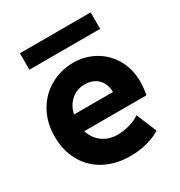

<svg xmlns="http://www.w3.org/2000/svg" viewBox="-169 -823 889 948"><g transform="rotate(-30 276.0 -348.5)"><path d="M24.4 -261.7Q24.4 -342.3 59.3 -403.8Q94.2 -465.3 153.8 -499Q213.4 -532.7 284.2 -533.2Q351.6 -533.2 407 -502Q462.4 -470.7 494.4 -414.6Q526.4 -358.4 526.4 -287.1Q525.9 -247.6 518.6 -212.9H164.6Q178.2 -167.5 214.1 -141.4Q250 -115.2 299.8 -115.2Q335 -115.2 371.3 -126.2Q407.7 -137.2 426.8 -152.3L474.6 -37.1Q443.8 -16.6 398.4 -4.4Q353 7.8 302.7 7.8Q218.8 7.8 155.5 -26.4Q92.3 -60.5 58.3 -121.8Q24.4 -183.1 24.4 -261.7ZM383.8 -309.6Q383.8 -340.8 370.8 -364Q357.9 -387.2 335 -399.7Q312 -412.1 282.2 -412.1Q235.4 -412.1 203.6 -384Q171.9 -356 161.6 -309.6ZM81.5 -705.1H484.9V-611.3H81.5Z"/></g></svg>

Font: Reddit Sans Vanilla ExtraBold
Style: Regular
Weight: 800
Designer: Stephen Hutchings
Foundry: Reddit
Version: Version 1.013